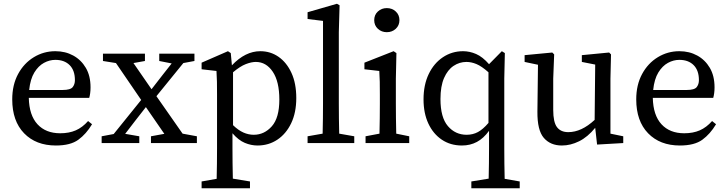

<svg xmlns="http://www.w3.org/2000/svg" viewBox="-20 -760 3865 1020"><path d="M274 -442Q243 -442 213.5 -426Q184 -410 162.5 -375Q141 -340 135 -282H313Q354 -282 366 -297Q378 -312 378 -334Q378 -386 350 -414Q322 -442 274 -442ZM277 13Q171 13 108 -52Q45 -117 45 -232Q45 -309 76 -366.5Q107 -424 159.5 -456Q212 -488 274 -488Q327 -488 369 -465Q411 -442 436 -399.5Q461 -357 461 -296Q461 -279 459 -264.5Q457 -250 454 -240H133Q135 -148 179 -100Q223 -52 300 -52Q347 -52 382.5 -67.5Q418 -83 448 -117L469 -100Q438 -48 396 -17.5Q354 13 277 13Z M826 -436V-475H1013V-436L954 -425L811 -249L950 -50L1026 -36V0H782V-36L853 -49L755 -191L698 -118L645 -49L720 -36V0H520V-36L584 -48L730 -229L596 -425L527 -436V-475H750V-436L689 -425L785 -286L844 -362L892 -423Z M1051 240V204L1131 190Q1132 149 1132.5 108.5Q1133 68 1133 28V-258Q1133 -299 1132.5 -326Q1132 -353 1130 -383L1051 -392V-427L1191 -488L1206 -478L1212 -413Q1283 -488 1363 -488Q1417 -488 1460 -458Q1503 -428 1528.5 -372.5Q1554 -317 1554 -239Q1554 -162 1527 -105.5Q1500 -49 1453.5 -18Q1407 13 1348 13Q1314 13 1280.5 -1Q1247 -15 1215 -52V27Q1215 67 1215.5 107.5Q1216 148 1217 189L1308 204V240ZM1339 -431Q1316 -431 1286 -419.5Q1256 -408 1218 -376V-95Q1246 -68 1273 -56Q1300 -44 1328 -44Q1384 -44 1424 -89Q1464 -134 1464 -231Q1464 -327 1429 -379Q1394 -431 1339 -431Z M1614 0V-36L1694 -50Q1695 -91 1695.5 -130.5Q1696 -170 1696 -210V-649L1614 -659V-695L1770 -740L1784 -732L1780 -589V-210Q1780 -170 1780.5 -130Q1781 -90 1782 -50L1862 -36V0Z M1922 0V-36L1996 -50Q1997 -88 1997.5 -132Q1998 -176 1998 -210V-257Q1998 -298 1997.5 -325.5Q1997 -353 1995 -383L1916 -392V-427L2071 -488L2086 -478L2083 -342V-210Q2083 -177 2083.5 -132.5Q2084 -88 2085 -50L2154 -36V0ZM2035 -589Q2007 -589 1987.5 -607Q1968 -625 1968 -653Q1968 -681 1987.5 -699Q2007 -717 2035 -717Q2063 -717 2082.5 -699Q2102 -681 2102 -653Q2102 -625 2082.5 -607Q2063 -589 2035 -589Z M2320 -234Q2320 -136 2359.5 -90Q2399 -44 2459 -44Q2492 -44 2519 -58.5Q2546 -73 2575 -107V-376Q2539 -408 2511.5 -419.5Q2484 -431 2458 -431Q2421 -431 2389.5 -410Q2358 -389 2339 -345.5Q2320 -302 2320 -234ZM2434 13Q2373 13 2327 -18Q2281 -49 2255.5 -104Q2230 -159 2230 -232Q2230 -309 2257.5 -366.5Q2285 -424 2333 -456Q2381 -488 2440 -488Q2475 -488 2509.5 -473Q2544 -458 2578 -419L2646 -488L2662 -478L2659 -343V27Q2659 67 2659.5 108Q2660 149 2661 190L2741 204V240H2484V204L2576 189Q2577 148 2577.5 107.5Q2578 67 2578 27V-65Q2549 -25 2513.5 -6Q2478 13 2434 13Z M2965 13Q2904 13 2869 -27.5Q2834 -68 2835 -167L2838 -416L2767 -431V-467L2914 -481L2924 -471L2919 -342V-176Q2919 -111 2939 -84.5Q2959 -58 2999 -58Q3069 -58 3139 -123L3142 -417L3071 -431V-467L3216 -481L3226 -471L3223 -342V-50L3291 -36V0L3152 8L3142 -81Q3102 -32 3056.5 -9.5Q3011 13 2965 13Z M3589 -442Q3558 -442 3528.5 -426Q3499 -410 3477.5 -375Q3456 -340 3450 -282H3628Q3669 -282 3681 -297Q3693 -312 3693 -334Q3693 -386 3665 -414Q3637 -442 3589 -442ZM3592 13Q3486 13 3423 -52Q3360 -117 3360 -232Q3360 -309 3391 -366.5Q3422 -424 3474.5 -456Q3527 -488 3589 -488Q3642 -488 3684 -465Q3726 -442 3751 -399.5Q3776 -357 3776 -296Q3776 -279 3774 -264.5Q3772 -250 3769 -240H3448Q3450 -148 3494 -100Q3538 -52 3615 -52Q3662 -52 3697.5 -67.5Q3733 -83 3763 -117L3784 -100Q3753 -48 3711 -17.5Q3669 13 3592 13Z"/></svg>

Font: Source Serif 4
Style: Regular
Weight: 400
Designer: Frank Grießhammer
Foundry: Adobe
Version: Version 4.005;hotconv 1.1.0;makeotfexe 2.6.0